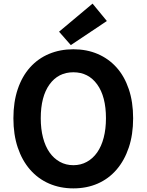

<svg xmlns="http://www.w3.org/2000/svg" viewBox="-20 -1026 810 1060"><path d="M385 14Q312 14 251 -12.5Q190 -39 146 -89.5Q102 -140 78 -211.5Q54 -283 54 -373Q54 -463 78 -534Q102 -605 146 -654Q190 -703 251 -728.5Q312 -754 385 -754Q459 -754 519.5 -728Q580 -702 623.5 -653.5Q667 -605 691 -534Q715 -463 715 -373Q715 -283 691 -211.5Q667 -140 623.5 -89.5Q580 -39 519.5 -12.5Q459 14 385 14ZM385 -114Q426 -114 459.5 -132.5Q493 -151 516.5 -184.5Q540 -218 552.5 -266Q565 -314 565 -373Q565 -493 516.5 -560Q468 -627 385 -627Q302 -627 253.5 -560Q205 -493 205 -373Q205 -314 217.5 -266Q230 -218 253.5 -184.5Q277 -151 310.5 -132.5Q344 -114 385 -114ZM306 -851 491 -1006 570 -910 371 -777Z"/></svg>

Font: Kinto Sans
Style: Bold
Weight: 700
Designer: Authors: Ryoko NISHIZUKA  (kana & ideographs); Paul D. Hunt (Latin, Greek & Cyrillic); Wenlong ZHANG  (bopomofo); Sandol
Foundry: Adobe Systems Incorporated, ookami Inc.
Version: Version 0.001